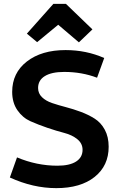

<svg xmlns="http://www.w3.org/2000/svg" viewBox="-20 -963 613 993"><path d="M172 -745 119 -789 256 -943H321L458 -811L388 -744L281 -835ZM271 10Q151 10 31 -45L68 -149Q170 -106 277 -106Q340 -106 373.5 -127.5Q407 -149 407 -188Q407 -221 380 -243Q353 -265 312.5 -275.5Q272 -286 225 -302Q178 -318 137.5 -336Q97 -354 70 -393Q43 -432 43 -488Q43 -586 119 -645Q195 -704 319 -704Q426 -704 519 -663L482 -561Q403 -591 312 -591Q247 -591 212 -569.5Q177 -548 177 -508Q177 -480 197 -460.5Q217 -441 249.5 -430Q282 -419 320.5 -409Q359 -399 398 -384.5Q437 -370 469.5 -349.5Q502 -329 522 -292Q542 -255 542 -204Q542 -106 469.5 -48Q397 10 271 10Z"/></svg>

Font: Cantarell
Style: Bold
Weight: 700
Designer: Dave Crossland, Nikolaus Waxweiler, Florian Fecher, Jacques Le Bailly, Eben Sorkin, Alexei Vanyashin, Alexios Zavras, Em
Version: Version 0.303